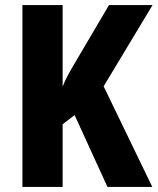

<svg xmlns="http://www.w3.org/2000/svg" viewBox="-20 -734 619 754"><path d="M578 0 387 -395 579 -714H408L276 -490C255 -455 237 -423 226 -394V-714H68V0H226V-246L273 -282L402 0Z"/></svg>

Font: Noto Sans Khmer UI Condensed ExtraBold
Style: Regular
Weight: 800
Width: 3
Designer: Danh Hong and the Monotype Design Team
Foundry: Monotype Imaging Inc.
Version: Version 2.002